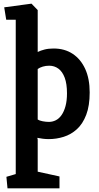

<svg xmlns="http://www.w3.org/2000/svg" viewBox="-20 -756 541 1049"><path d="M21 273 15 210 66 195V-648H14L3 -716L152 -736L186 -701V-472Q202 -480 223.5 -485.5Q245 -491 273 -491Q333 -491 377 -462Q421 -433 445.5 -379.5Q470 -326 470 -251Q470 -178 451 -128.5Q432 -79 400 -50Q368 -21 328 -8.5Q288 4 247 4Q230 4 214 2Q198 0 184 -3L186 7V182L305 208V273ZM247 -90Q267 -90 285 -99Q303 -108 316.5 -127.5Q330 -147 338 -176.5Q346 -206 346 -246Q346 -298 333.5 -331.5Q321 -365 299 -381Q277 -397 249 -397Q230 -397 213.5 -392Q197 -387 186 -379V-103Q195 -97 213 -93.5Q231 -90 247 -90Z"/></svg>

Font: Kreon
Style: Bold
Weight: 700
Designer: Julia Petretta
Foundry: Julia Petretta and Eli Heuer
Version: Version 2.002